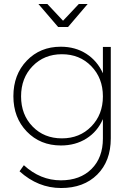

<svg xmlns="http://www.w3.org/2000/svg" viewBox="-20 -759 672 974"><path d="M325.2 -622.1H274.9L174.8 -738.8H220.2L299.8 -653.8L379.9 -738.8H424.8ZM502 -521H542V-57.1Q542 58.1 473.4 126.5Q404.8 194.8 290 194.8Q172.9 194.8 79.1 109.9L101.1 79.1Q184.6 155.8 289.1 155.8Q386.2 155.8 444.1 98.4Q502 41 502 -56.2V-154.8Q474.6 -91.8 418.7 -56.4Q362.8 -21 289.1 -21Q184.1 -21 116 -91.6Q47.9 -162.1 47.9 -271Q47.9 -380.4 115.7 -451.2Q183.6 -522 288.1 -522Q362.3 -522 418 -486.1Q473.6 -450.2 502 -387.2ZM502 -270Q502 -362.8 443.1 -423.3Q384.3 -483.9 293.9 -483.9Q204.1 -483.9 145.5 -423.6Q86.9 -363.3 86.9 -270Q86.9 -177.2 145.3 -117.2Q203.6 -57.1 293.9 -57.1Q384.3 -57.1 443.1 -117.4Q502 -177.7 502 -270Z"/></svg>

Font: Montserrat-Arabic ExtraLight
Style: Regular
Weight: 275
Designer: Mohamed Gaber
Foundry: Kief Type Foundry
Version: Version 5.008;PS 005.008;hotconv 1.0.88;makeotf.lib2.5.64775